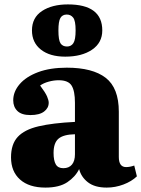

<svg xmlns="http://www.w3.org/2000/svg" viewBox="-20 -837 641 871"><path d="M186 14Q112 14 71 -22.5Q30 -59 30 -123Q30 -183 60.5 -216Q91 -249 155 -264Q219 -279 320 -284V-371Q320 -424 305 -448.5Q290 -473 246 -473Q224 -473 200.5 -466.5Q177 -460 162 -449Q186 -417 193.5 -399.5Q201 -382 201 -371Q201 -347 180 -331Q159 -315 118 -315Q78 -315 59 -333.5Q40 -352 40 -382Q40 -421 69 -455Q98 -489 152.5 -509.5Q207 -530 283 -530Q400 -530 459.5 -484Q519 -438 519 -330V-125Q519 -79 552 -79Q569 -79 589 -86L601 -37Q577 -14 540 0Q503 14 464 14Q410 14 379 -10Q348 -34 339 -70Q322 -35 285.5 -10.5Q249 14 186 14ZM267 -74Q293 -74 306.5 -90.5Q320 -107 320 -137V-228Q268 -227 245.5 -208Q223 -189 223 -143Q223 -109 233 -91.5Q243 -74 267 -74ZM276 -580Q206 -580 165.5 -612Q125 -644 125 -699Q125 -757 170.5 -787Q216 -817 288 -817Q444 -817 444 -699Q444 -643 397.5 -611.5Q351 -580 276 -580ZM284 -626Q303 -626 313 -641.5Q323 -657 323 -699Q323 -743 312 -757Q301 -771 283 -771Q263 -771 254 -755.5Q245 -740 245 -699Q245 -655 254.5 -640.5Q264 -626 284 -626Z"/></svg>

Font: Literata 36pt ExtraBold
Style: Regular
Weight: 800
Designer: Latin by Veronika Burian and Jose Scaglione. Greek by Irene Vlachou. Cyrillic by Vera Evstafieva.
Foundry: TypeTogether
Version: Version 3.002